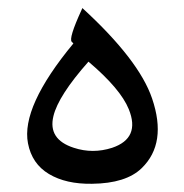

<svg xmlns="http://www.w3.org/2000/svg" viewBox="-20 -460 459 479"><path d="M113.3 -170.4Q99.1 -112.3 164.1 -91.3Q211.4 -75.7 259.8 -91.3Q330.6 -115.2 301.3 -187.5Q280.8 -238.3 200.7 -306.2Q125.5 -221.2 113.3 -170.4ZM163.1 -351.6 159.2 -355.5Q150.4 -363.3 183.6 -435.5L185.5 -439.9Q326.7 -310.5 359.4 -214.4Q397.5 -102.5 333.5 -40.5Q294.4 -2.4 209.5 -1.5Q144.5 -0.5 102.1 -25.9Q59.6 -51.3 49.8 -102.5Q32.2 -193.4 163.1 -351.6Z"/></svg>

Font: Gandom FD
Style: FD
Weight: 400
Foundry: DejaVu fonts team - Redesigned by Saber Rastikerdar - Based on Samim Font
Version: Version 0.6